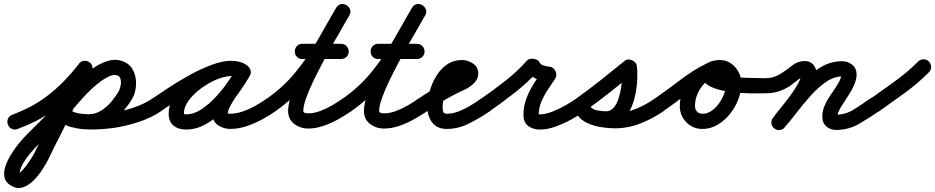

<svg xmlns="http://www.w3.org/2000/svg" viewBox="-58 -594 4612 947"><path d="M29 42Q14 48 0 41.5Q-14 35 -19 20Q-25 5 -18.5 -9Q-12 -23 3 -28Q47 -45 85.5 -64.5Q124 -84 163 -112Q211 -147 253 -189.5Q295 -232 331 -279Q340 -292 355.5 -294Q371 -296 383 -287Q396 -278 398 -262.5Q400 -247 391 -235Q352 -182 306 -136Q260 -90 207 -51Q164 -20 121 2Q78 24 29 42Q29 42 29 42Q29 42 29 42ZM328 -274Q335 -288 349.5 -292.5Q364 -297 378 -290Q392 -283 396.5 -268.5Q401 -254 394 -240Q370 -193 347 -145.5Q324 -98 301 -51Q271 11 239.5 72.5Q208 134 178 196Q167 218 148.5 246Q130 274 105.5 298Q81 322 53.5 330.5Q26 339 -3 322Q-31 306 -36 280Q-41 254 -30.5 224Q-20 194 -1.5 164.5Q17 135 37 111Q57 87 71 73Q124 19 177.5 -33.5Q231 -86 279 -144Q299 -168 330 -198.5Q361 -229 397.5 -255Q434 -281 472.5 -293Q511 -305 547 -292Q547 -292 547 -292Q547 -292 547 -292Q547 -292 547 -292Q583 -279 599 -246.5Q615 -214 613 -175.5Q611 -137 594 -107Q594 -107 594 -107Q594 -107 594 -107Q572 -70 540 -35Q508 0 468 22Q428 44 382 44Q382 44 382 44Q381 44 381 44Q340 43 298.5 34Q257 25 228 -7Q228 -7 228 -7Q228 -7 228 -7Q218 -18 218.5 -33.5Q219 -49 231 -60Q242 -70 257.5 -69.5Q273 -69 284 -57Q301 -38 330.5 -34.5Q360 -31 383 -30Q383 -30 382 -30Q382 -31 382 -31Q414 -31 442 -49Q470 -67 492 -93.5Q514 -120 528 -145Q528 -145 528 -145Q528 -145 528 -145Q533 -153 536.5 -169.5Q540 -186 537 -201.5Q534 -217 521 -222Q521 -222 521 -222Q521 -222 521 -222Q502 -229 475 -215Q448 -201 420 -178Q392 -155 369.5 -131.5Q347 -108 337 -96Q287 -37 232.5 16.5Q178 70 125 125Q109 141 90.5 163Q72 185 57.5 209Q43 233 39 256Q38 263 36.5 260.5Q35 258 35 258Q39 260 50 248.5Q61 237 74 219.5Q87 202 97 186Q107 170 110 164Q140 102 171.5 40.5Q203 -21 233 -83Q257 -131 280 -179Q303 -227 328 -274Q328 -274 328 -274Q328 -274 328 -274ZM231 -60Q243 -70 258.5 -69.5Q274 -69 284 -57Q297 -42 324 -36Q351 -30 383.5 -30Q416 -30 445.5 -32.5Q475 -35 493 -37Q493 -37 493 -37Q493 -37 493 -37Q541 -44 597 -62Q653 -80 693 -108Q706 -117 721.5 -114Q737 -111 746 -99Q755 -86 752 -70.5Q749 -55 737 -46Q689 -13 624.5 8Q560 29 503 37Q503 37 503 37Q503 37 503 37Q473 41 435 43.5Q397 46 357.5 43.5Q318 41 284 29Q250 17 228 -7Q218 -19 218.5 -34.5Q219 -50 231 -60Z M684 -56Q675 -68 678 -83.5Q681 -99 694 -108Q727 -131 776 -163Q825 -195 879.5 -225Q934 -255 987 -274.5Q1040 -294 1083 -294Q1103 -294 1123 -289Q1143 -284 1160 -272Q1174 -261 1175.5 -246.5Q1177 -232 1169 -221Q1162 -209 1148.5 -204.5Q1135 -200 1119 -209Q1102 -219 1081 -219Q1051 -219 1011.5 -202.5Q972 -186 935 -159Q898 -132 873.5 -99.5Q849 -67 849 -34Q849 -32 849.5 -29.5Q850 -27 848 -30Q845 -33 850.5 -31.5Q856 -30 860 -30Q897 -30 934 -54Q971 -78 1005 -114.5Q1039 -151 1065.5 -189Q1092 -227 1108 -256Q1117 -272 1132 -275Q1147 -278 1159 -271Q1171 -264 1177 -250Q1183 -236 1174 -220Q1165 -203 1147 -177.5Q1129 -152 1110 -124Q1091 -96 1078 -71.5Q1065 -47 1065 -32Q1065 -30 1063.5 -33Q1062 -36 1063 -36Q1066 -34 1070.5 -33.5Q1075 -33 1078 -33Q1107 -33 1140 -44.5Q1173 -56 1204 -73.5Q1235 -91 1258 -108Q1258 -108 1258 -108Q1258 -108 1258 -108Q1271 -117 1286.5 -114Q1302 -111 1311 -99Q1320 -86 1317 -70.5Q1314 -55 1302 -46Q1272 -25 1234 -4.5Q1196 16 1156 29Q1116 42 1078 42Q1045 42 1017.5 23.5Q990 5 990 -32Q990 -60 1003 -89Q1016 -118 1035.5 -147Q1055 -176 1075 -203.5Q1095 -231 1108 -256Q1117 -272 1132 -275Q1147 -278 1159 -271Q1171 -264 1177 -250Q1183 -236 1174 -220Q1152 -181 1119 -135Q1086 -89 1044.5 -48Q1003 -7 956 19Q909 45 860 45Q822 45 798 25.5Q774 6 774 -34Q774 -73 793.5 -111Q813 -149 846.5 -182Q880 -215 920.5 -240Q961 -265 1002.5 -279.5Q1044 -294 1081 -294Q1122 -294 1157 -273Q1172 -264 1173 -249.5Q1174 -235 1166 -223Q1159 -210 1145 -205Q1131 -200 1116 -210Q1109 -216 1100 -217.5Q1091 -219 1083 -219Q1057 -219 1020.5 -206Q984 -193 943.5 -172.5Q903 -152 863.5 -128.5Q824 -105 791 -83Q758 -61 736 -46Q724 -37 708.5 -40Q693 -43 684 -56Z M1301 -46Q1289 -37 1273.5 -40Q1258 -43 1249 -56Q1240 -68 1243 -83.5Q1246 -99 1259 -108Q1340 -165 1398.5 -236.5Q1457 -308 1504.5 -389Q1552 -470 1599 -554Q1609 -571 1623.5 -573.5Q1638 -576 1650 -569Q1663 -562 1668.5 -548Q1674 -534 1665 -518Q1653 -498 1632.5 -462Q1612 -426 1586 -380.5Q1560 -335 1534 -286Q1508 -237 1486 -191Q1464 -145 1451 -107.5Q1438 -70 1438 -48Q1438 -39 1446.5 -37Q1455 -35 1462 -35Q1491 -35 1521.5 -46.5Q1552 -58 1581 -75Q1610 -92 1632 -108Q1632 -108 1632 -108Q1632 -108 1632 -108Q1645 -117 1660.5 -114Q1676 -111 1685 -99Q1694 -86 1691 -70.5Q1688 -55 1676 -46Q1646 -26 1610.5 -6Q1575 14 1537 27Q1499 40 1462 40Q1423 40 1393 17Q1363 -6 1363 -48Q1363 -82 1381.5 -134Q1400 -186 1429.5 -246.5Q1459 -307 1492 -366.5Q1525 -426 1554 -475.5Q1583 -525 1599 -554Q1609 -571 1623.5 -573.5Q1638 -576 1650 -569Q1663 -562 1668.5 -548Q1674 -534 1665 -518Q1614 -428 1563.5 -342.5Q1513 -257 1450.5 -182Q1388 -107 1301 -46Q1301 -46 1301 -46Q1301 -46 1301 -46ZM1433 -303Q1417 -303 1406.5 -313.5Q1396 -324 1396 -340Q1396 -356 1406.5 -367Q1417 -378 1433 -378Q1481 -378 1528.5 -378Q1576 -378 1624 -378Q1624 -378 1624 -378Q1624 -378 1624 -378Q1640 -378 1651 -367Q1662 -356 1662 -340Q1662 -324 1651 -313.5Q1640 -303 1624 -303Q1576 -303 1528.5 -303Q1481 -303 1433 -303Q1433 -303 1433 -303Q1433 -303 1433 -303Z M1675 -46Q1663 -37 1647.5 -40Q1632 -43 1623 -56Q1614 -68 1617 -83.5Q1620 -99 1633 -108Q1714 -165 1772.5 -236.5Q1831 -308 1878.5 -389Q1926 -470 1973 -554Q1983 -571 1997.5 -573.5Q2012 -576 2024 -569Q2037 -562 2042.5 -548Q2048 -534 2039 -518Q2027 -498 2006.5 -462Q1986 -426 1960 -380.5Q1934 -335 1908 -286Q1882 -237 1860 -191Q1838 -145 1825 -107.5Q1812 -70 1812 -48Q1812 -39 1820.5 -37Q1829 -35 1836 -35Q1865 -35 1895.5 -46.5Q1926 -58 1955 -75Q1984 -92 2006 -108Q2006 -108 2006 -108Q2006 -108 2006 -108Q2019 -117 2034.5 -114Q2050 -111 2059 -99Q2068 -86 2065 -70.5Q2062 -55 2050 -46Q2020 -26 1984.5 -6Q1949 14 1911 27Q1873 40 1836 40Q1797 40 1767 17Q1737 -6 1737 -48Q1737 -82 1755.5 -134Q1774 -186 1803.5 -246.5Q1833 -307 1866 -366.5Q1899 -426 1928 -475.5Q1957 -525 1973 -554Q1983 -571 1997.5 -573.5Q2012 -576 2024 -569Q2037 -562 2042.5 -548Q2048 -534 2039 -518Q1988 -428 1937.5 -342.5Q1887 -257 1824.5 -182Q1762 -107 1675 -46Q1675 -46 1675 -46Q1675 -46 1675 -46ZM1807 -303Q1791 -303 1780.5 -313.5Q1770 -324 1770 -340Q1770 -356 1780.5 -367Q1791 -378 1807 -378Q1855 -378 1902.5 -378Q1950 -378 1998 -378Q1998 -378 1998 -378Q1998 -378 1998 -378Q2014 -378 2025 -367Q2036 -356 2036 -340Q2036 -324 2025 -313.5Q2014 -303 1998 -303Q1950 -303 1902.5 -303Q1855 -303 1807 -303Q1807 -303 1807 -303Q1807 -303 1807 -303Z M2049 -46Q2037 -37 2021.5 -40Q2006 -43 1997 -56Q1988 -68 1991 -83.5Q1994 -99 2007 -108Q2056 -142 2107.5 -170Q2159 -198 2211 -226Q2219 -231 2224 -234Q2227 -236 2227 -236Q2226 -234 2226 -232Q2226 -239 2226.5 -232Q2227 -225 2227 -224Q2229 -220 2227.5 -221.5Q2226 -223 2221 -223Q2197 -223 2179 -206Q2161 -189 2149 -163.5Q2137 -138 2131 -111.5Q2125 -85 2125 -66Q2125 -53 2128 -43Q2131 -33 2146 -33Q2175 -33 2205.5 -45Q2236 -57 2264.5 -74.5Q2293 -92 2315 -108Q2328 -117 2343.5 -114Q2359 -111 2368 -99Q2377 -86 2374 -70.5Q2371 -55 2359 -46Q2314 -15 2258.5 13.5Q2203 42 2146 42Q2098 42 2074 10.5Q2050 -21 2050 -66Q2050 -102 2061 -142.5Q2072 -183 2093.5 -218.5Q2115 -254 2147 -276Q2179 -298 2221 -298Q2249 -298 2275 -280.5Q2301 -263 2301 -232Q2301 -204 2280 -184Q2260 -163 2229 -149.5Q2198 -136 2173 -122Q2141 -105 2110 -86Q2079 -67 2049 -46Q2049 -46 2049 -46Q2049 -46 2049 -46Z M2358 -46Q2346 -37 2330.5 -40Q2315 -43 2306 -56Q2297 -68 2300 -83.5Q2303 -99 2316 -108Q2374 -148 2434 -195Q2494 -242 2541 -295Q2552 -307 2574 -304Q2595 -301 2603 -287Q2608 -275 2624.5 -270.5Q2641 -266 2652 -265Q2661 -265 2669 -259Q2677 -253 2681 -244Q2686 -235 2686 -225Q2686 -215 2681 -207Q2663 -180 2644 -151.5Q2625 -123 2612 -92Q2599 -61 2599 -27Q2599 -23 2598 -25.5Q2597 -28 2595 -30Q2593 -32 2598 -31Q2603 -30 2605 -30Q2632 -30 2665.5 -43Q2699 -56 2730.5 -74Q2762 -92 2783 -107Q2783 -107 2783 -107Q2783 -107 2783 -107Q2796 -117 2811 -114Q2826 -111 2835 -99Q2845 -86 2842 -71Q2839 -56 2827 -47Q2799 -26 2760.5 -5Q2722 16 2681.5 30.5Q2641 45 2605 45Q2571 45 2547.5 27.5Q2524 10 2524 -27Q2524 -70 2538 -107.5Q2552 -145 2574 -180Q2596 -215 2619 -249Q2624 -257 2632.5 -248.5Q2641 -240 2648 -227Q2655 -214 2656 -202Q2657 -190 2648 -191Q2615 -192 2583 -207Q2551 -222 2535 -253Q2532 -261 2543 -263Q2554 -265 2568 -263Q2582 -261 2592 -256Q2602 -251 2597 -245Q2547 -189 2483.5 -139Q2420 -89 2358 -46Q2358 -46 2358 -46Q2358 -46 2358 -46Z M2774 -56Q2765 -68 2768 -83.5Q2771 -99 2784 -108Q2845 -151 2904.5 -198.5Q2964 -246 3022 -293Q3030 -300 3040 -300.5Q3050 -301 3059 -297Q3068 -293 3075 -286Q3082 -279 3083 -269Q3087 -239 3085 -199.5Q3083 -160 3074 -120Q3065 -80 3047 -45.5Q3029 -11 3000 9.5Q2971 30 2931 30Q2893 30 2853.5 18Q2814 6 2790 -27Q2780 -43 2784 -57.5Q2788 -72 2799 -80Q2811 -88 2826 -87Q2841 -86 2852 -71Q2862 -56 2885.5 -48.5Q2909 -41 2934 -38.5Q2959 -36 2975 -36Q3027 -36 3078.5 -57Q3130 -78 3171 -108Q3171 -108 3171 -108Q3171 -108 3171 -108Q3184 -117 3199 -114Q3214 -111 3224 -99Q3233 -86 3230 -71Q3227 -56 3215 -46Q3164 -10 3101.5 14.5Q3039 39 2975 39Q2945 39 2909 33.5Q2873 28 2841 14Q2809 0 2790 -27Q2780 -43 2784 -57.5Q2788 -72 2799 -80Q2811 -88 2826 -87Q2841 -86 2852 -71Q2863 -54 2888 -49.5Q2913 -45 2931 -45Q2953 -45 2968 -62Q2983 -79 2992 -105.5Q3001 -132 3005.5 -162Q3010 -192 3010.5 -218.5Q3011 -245 3009 -260Q3008 -269 3020 -269Q3032 -269 3046 -263Q3059 -258 3068 -250Q3077 -242 3070 -236Q3011 -187 2950 -138.5Q2889 -90 2826 -46Q2814 -37 2798.5 -40Q2783 -43 2774 -56Z M3162 -56Q3153 -68 3156 -83.5Q3159 -99 3172 -108Q3235 -152 3298.5 -200.5Q3362 -249 3431 -283Q3431 -283 3431 -283Q3431 -283 3431 -283Q3445 -290 3459.5 -285Q3474 -280 3481 -266Q3488 -252 3483 -237.5Q3478 -223 3464 -216Q3398 -184 3336.5 -136Q3275 -88 3214 -46Q3202 -37 3186.5 -40Q3171 -43 3162 -56ZM3481 -265Q3488 -251 3482.5 -236.5Q3477 -222 3463 -215Q3422 -197 3396 -156.5Q3370 -116 3370 -71Q3370 -54 3380 -43.5Q3390 -33 3407 -33Q3431 -33 3452.5 -48Q3474 -63 3490 -86.5Q3506 -110 3515 -135.5Q3524 -161 3524 -183Q3524 -196 3515 -209Q3506 -222 3492 -222Q3485 -222 3479 -222Q3475 -221 3475 -221Q3476 -222 3477.5 -224.5Q3479 -227 3478 -226Q3478 -226 3478 -225Q3478 -225 3478 -225Q3478 -224 3478.5 -226.5Q3479 -229 3478 -230Q3477 -237 3477 -234.5Q3477 -232 3476 -236Q3477 -235 3477 -235Q3483 -231 3494 -227Q3503 -224 3512.5 -222Q3522 -220 3532 -219Q3579 -211 3627.5 -210Q3676 -209 3724 -208Q3724 -208 3724 -208Q3724 -208 3724 -208Q3740 -208 3751 -197Q3762 -186 3761 -171Q3761 -155 3750 -144Q3739 -133 3724 -134Q3709 -134 3677 -133.5Q3645 -133 3605 -135Q3565 -137 3525.5 -143.5Q3486 -150 3455 -163Q3424 -176 3410 -197Q3396 -218 3408 -251Q3408 -251 3408 -251Q3408 -250 3408 -250Q3417 -278 3441.5 -288Q3466 -298 3492 -298Q3523 -298 3547 -281.5Q3571 -265 3585 -238.5Q3599 -212 3599 -183Q3599 -146 3584.5 -106.5Q3570 -67 3543.5 -33.5Q3517 0 3482 21Q3447 42 3407 42Q3359 42 3327 9Q3295 -24 3295 -71Q3295 -116 3312.5 -157.5Q3330 -199 3360.5 -232Q3391 -265 3432 -283Q3446 -290 3460.5 -284.5Q3475 -279 3481 -265Z M3724 -134Q3708 -134 3697.5 -144.5Q3687 -155 3687 -171Q3687 -187 3697.5 -198Q3708 -209 3724 -209Q3744 -209 3762 -215.5Q3780 -222 3797 -233Q3823 -250 3850 -271.5Q3877 -293 3911 -293Q3937 -293 3953 -275.5Q3969 -258 3969 -233Q3969 -198 3953 -162.5Q3937 -127 3912 -93Q3887 -59 3861 -27Q3835 5 3814 32Q3814 32 3814 32Q3814 32 3814 32Q3805 45 3789.5 47Q3774 49 3762 40Q3749 31 3747 15.5Q3745 0 3754 -12Q3769 -33 3792.5 -61.5Q3816 -90 3839 -121Q3862 -152 3878 -181Q3894 -210 3894 -233Q3894 -231 3896 -229Q3899 -223 3904 -220Q3908 -218 3911 -218Q3911 -218 3911 -218Q3902 -218 3888 -208Q3874 -198 3860 -186.5Q3846 -175 3837 -169Q3811 -153 3783 -143.5Q3755 -134 3724 -134Q3724 -134 3724 -134Q3724 -134 3724 -134ZM3760 38Q3748 28 3746.5 12.5Q3745 -3 3756 -14Q3788 -53 3825 -100.5Q3862 -148 3903.5 -192Q3945 -236 3992.5 -264Q4040 -292 4096 -292Q4124 -292 4145.5 -274.5Q4167 -257 4167 -227Q4167 -202 4154.5 -174Q4142 -146 4124.5 -120Q4107 -94 4094 -73Q4086 -61 4079 -45.5Q4072 -30 4072 -16Q4072 -16 4072 -16Q4072 -16 4072 -16Q4073 -16 4073 -16Q4073 -15 4072.5 -17Q4072 -19 4072 -20Q4071 -24 4068 -26Q4066 -28 4066 -28Q4114 -29 4155 -55Q4196 -81 4234 -108Q4234 -108 4234 -108Q4234 -108 4234 -108Q4247 -117 4262.5 -114Q4278 -111 4287 -99Q4296 -86 4293 -70.5Q4290 -55 4278 -46Q4229 -12 4179 17Q4129 46 4068 47Q4040 48 4019 30.5Q3998 13 3998 -16Q3998 -16 3998 -16Q3998 -16 3998 -16Q3998 -16 3998 -16Q3997 -42 4007 -67.5Q4017 -93 4031 -114Q4039 -126 4053.5 -147Q4068 -168 4080 -190Q4092 -212 4092 -227Q4092 -229 4092 -226.5Q4092 -224 4093 -223Q4094 -220 4096.5 -218.5Q4099 -217 4096 -217Q4056 -217 4016.5 -190Q3977 -163 3940 -121.5Q3903 -80 3870.5 -37.5Q3838 5 3812 34Q3802 46 3786.5 47.5Q3771 49 3760 38Z M4225 -54Q4216 -67 4219 -82Q4222 -97 4234 -106Q4295 -149 4356.5 -193.5Q4418 -238 4470 -290Q4470 -290 4470 -290Q4470 -290 4470 -290Q4481 -301 4496.5 -301.5Q4512 -302 4523 -291Q4534 -280 4534.5 -264.5Q4535 -249 4524 -238Q4469 -182 4405 -136Q4341 -90 4278 -45Q4265 -36 4249.5 -38.5Q4234 -41 4225 -54Z"/></svg>

Font: FRB American Cursive Guidelines Arrows Extrabold
Style: Bold Italic
Weight: 800
Italic angle: -25°
Version: Version 2.0;Modular Font Editor K font №1